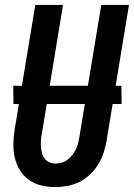

<svg xmlns="http://www.w3.org/2000/svg" viewBox="-20 -755 546 783"><path d="M206 8Q177 8 149 1.5Q121 -5 98.5 -21Q76 -37 61.5 -60.5Q47 -84 40.5 -111.5Q34 -139 34.5 -168.5Q35 -198 40 -228L124 -735H237L151 -212Q148 -198 147 -184.5Q146 -171 147 -158Q148 -145 151 -132Q154 -119 161.5 -109Q169 -99 181 -93.5Q193 -88 206 -88Q219 -88 232.5 -92Q246 -96 256.5 -104.5Q267 -113 275.5 -124Q284 -135 290 -147.5Q296 -160 299 -172.5Q302 -185 304 -198L393 -735H506L415 -183Q411 -158 403 -133.5Q395 -109 381.5 -86.5Q368 -64 348.5 -45Q329 -26 305.5 -14Q282 -2 256.5 3Q231 8 206 8ZM35 -331 34 -405H475L476 -331Z"/></svg>

Font: Iosevka Term Curly Oblique
Style: Bold
Weight: 700
Italic angle: -9°
Designer: Belleve Invis
Foundry: Belleve Invis
Version: Version 32.3.0